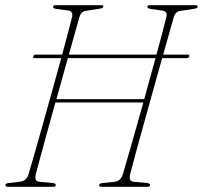

<svg xmlns="http://www.w3.org/2000/svg" viewBox="-20 -720 782 740"><path d="M118.5 -50.5Q111 -21.5 130.5 -19.5L184 -14.5Q195 -13.5 195 -7Q195 0 184 0H11Q1 0 1 -6.5Q1 -13.5 13.5 -14.5L56 -19.5Q82 -22 90 -48.5Q99 -78.5 113.5 -129.2Q128 -180 145.5 -242.2Q163 -304.5 181.2 -370.2Q199.5 -436 216 -496H112.5Q106 -496 108.5 -502.5Q110 -509.5 116 -509.5H219.5Q231.5 -553.5 241.5 -591.2Q251.5 -629 258 -655.5Q262.5 -676.5 243 -679.5L197 -685.5Q184 -687.5 184.5 -694Q184.5 -700 195 -700H370Q378.5 -700 378.5 -695Q378.5 -688.5 364 -686.5L312.5 -678.5Q292 -676 286 -653.5Q278.5 -627 268 -590Q257.5 -553 245.5 -509.5H583Q595 -553.5 605 -591Q615 -628.5 621.5 -655.5Q626 -676 606.5 -679L560.5 -685.5Q547.5 -687.5 548 -694Q548 -700 556.5 -700H733.5Q742.5 -700 742 -694Q741.5 -688 727.5 -686L676 -678Q655.5 -675.5 649.5 -653Q642 -626.5 631.5 -589.5Q621 -552.5 609 -509.5H705Q711 -509.5 709.5 -502.5Q707 -496 701 -496H605Q588 -435.5 569.5 -369.2Q551 -303 533.8 -240.8Q516.5 -178.5 502.8 -128.5Q489 -78.5 482 -50Q474.5 -21.5 494 -19.5L547.5 -14.5Q558.5 -13 558.5 -7Q558.5 0 547.5 0H372Q362 0 362 -6Q362 -13 374.5 -14.5L419.5 -19Q445.5 -21.5 453.5 -48.5Q465.5 -88.5 487 -164Q508.5 -239.5 532.5 -325H193.5Q177.5 -267.5 162.8 -214Q148 -160.5 136.5 -118Q125 -75.5 118.5 -50.5ZM197.5 -338H536Q547 -378.5 558 -418.5Q569 -458.5 579.5 -496H241.5Q231 -458.5 219.8 -418.2Q208.5 -378 197.5 -338Z"/></svg>

Font: Fraunces 144pt S050 Thin
Style: Italic
Weight: 100
Italic angle: -16°
Version: Version 1.000; ttfautohint (v1.8.3)